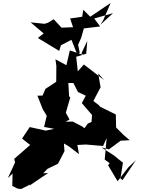

<svg xmlns="http://www.w3.org/2000/svg" viewBox="-20 -1197 958 1298"><path d="M678 -1061 728 -1177 590 -1084 543 -1131 536 -1084 454 -1072 474 -1013 396 -1010 343 -1067 304 -1043 281 -1036 187 -1046 275 -971 236 -940 380 -853 392 -891 463 -928 504 -825 519 -842 505 -907 507 -892 529 -942 547 -1005 657 -1018 617 -1072 744 -1108 658 -1029ZM545 -825 452 -856 429 -756 355 -796 361 -751 360 -644 287 -596 268 -551 233 -550 269 -459 296 -414 278 -339 346 -326 289 -314 181 -338 129 -260 184 -217 76 -123 82 -99 33 7 65 -24 63 60 99 78 123 81 184 50 179 58 306 -28 272 -25 300 -55 372 -90 416 -175 412 -227 445 -208 514 -155 503 -217 561 -220 677 -210 701 -264 688 -118 721 -94 711 -79 775 28 847 -65 899 -114 808 21 794 8 790 37 811 -97 749 -147 665 -201 716 -187 796 -246 857 -249 816 -284 765 -335 763 -423 658 -475 646 -488 611 -514 660 -607 644 -701 683 -656 547 -761 506 -715 495 -813 563 -834 570 -920 530 -836ZM551 -330 536 -342 472 -375 352 -373 376 -348 450 -389 425 -435 455 -538 447 -546 442 -636H476L507 -575L560 -550L533 -500L602 -420L599 -373L573 -361Z"/></svg>

Font: Hussar Lance
Style: Regular
Weight: 700
Foundry: Cannot Into Space Fonts, PlusOne Fonts
Version: Version 2.27